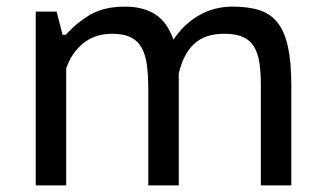

<svg xmlns="http://www.w3.org/2000/svg" viewBox="-20 -560 988 580"><path d="M428 0V-288Q428 -330 424 -362Q420 -394 408 -415.5Q396 -437 374.5 -447.5Q353 -458 319 -458Q266 -458 230.5 -428.5Q195 -399 180 -353V0H88V-525H151L169 -455H179Q211 -491 252.5 -515.5Q294 -540 358 -540Q412 -540 448.5 -517Q485 -494 504 -440Q534 -486 580 -513Q626 -540 683 -540Q731 -540 764.5 -529Q798 -518 819 -491Q840 -464 850 -418Q860 -372 860 -302V0H768V-302Q768 -342 763.5 -371Q759 -400 747 -419.5Q735 -439 713.5 -448.5Q692 -458 657 -458Q600 -458 567 -428Q534 -398 520 -338V0Z"/></svg>

Font: PT Sans Caption
Style: Regular
Weight: 400
Designer: A.Korolkova, O.Umpeleva, V.Yefimov
Foundry: ParaType Ltd
Version: Version 2.004W OFL